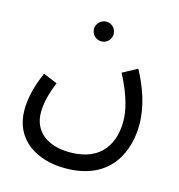

<svg xmlns="http://www.w3.org/2000/svg" viewBox="-107 -589 851 914"><g transform="rotate(15 318.0 -132.5)"><path d="M306 -398C333 -398 354 -420 354 -446C354 -473 333 -495 306 -495C279 -495 257 -473 257 -446C257 -420 279 -398 306 -398ZM37 11C37 156 152 230 296 230C528 230 584 59 584 -61C584 -156 549 -246 510 -318L438 -279C492 -176 506 -106 506 -57C506 44 459 151 298 151C188 151 116 98 116 2C116 -43 128 -91 152 -150L83 -179C48 -100 37 -37 37 11Z"/></g></svg>

Font: Noto Sans Arabic UI SmCn
Style: Regular
Weight: 400
Width: 4
Designer: Monotype Design Team, Nadine Chahine and Nizar Qandah
Foundry: Monotype Imaging Inc.
Version: Version 2.010